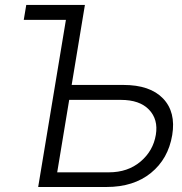

<svg xmlns="http://www.w3.org/2000/svg" viewBox="-20 -747 726 767"><path d="M266.3 -407.7H472.7Q579.5 -407.7 631.4 -353.5Q683.2 -299.4 668 -207.4Q652 -112.2 582.9 -56.1Q513.8 0 405.2 0H132.5L243.3 -667.6H74.9L84.9 -727.3H319.2ZM256.4 -348 208.5 -58.6H415.1Q490.4 -58.6 541.2 -101.4Q592 -144.2 602.6 -208.8Q612.6 -269.9 575.3 -308.9Q538 -348 462.7 -348Z"/></svg>

Font: Karasuma Gothic
Style: Light Italic
Weight: 300
Italic angle: 9.39998°
Designer: Rasmus Andersson / Ryoko Nishizuka
Foundry: rsms
Version: Version 1.00